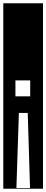

<svg xmlns="http://www.w3.org/2000/svg" viewBox="-32 -937 282 1170"><path d="M-12 -917H230V213H-12ZM62 -350H152V-447H62ZM151 209 137 -249H83L68 209Z"/></svg>

Font: Zilla Slab Highlight Regular
Style: Regular
Weight: 400
Designer: Typotheque Type Foundry
Foundry: Typotheque type foundry
Version: Version 1.1; 2017; ttfautohint (v1.6)